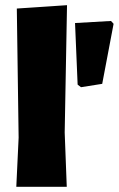

<svg xmlns="http://www.w3.org/2000/svg" viewBox="-20 -722 459 742"><path d="M239 -702 230 -210 238 0H43L52 -190L45 -689ZM409 -641 419 -630 375 -398 293 -385 280 -395 270 -633Z"/></svg>

Font: Alegreya Sans SC Black
Style: Regular
Weight: 900
Designer: Juan Pablo del Peral
Foundry: Huerta Tipografica
Version: Version 2.007